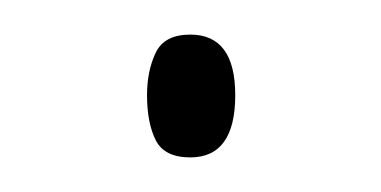

<svg xmlns="http://www.w3.org/2000/svg" viewBox="-20 -389 220 111"><path d="M65 -334Q65 -348 70 -358.5Q75 -369 90 -369Q116 -369 116 -334Q116 -298 90 -298Q75 -298 70 -308Q65 -318 65 -334Z"/></svg>

Font: Noto Sans Thai ExtCond Thin
Style: Regular
Weight: 100
Width: 2
Designer: Monotype Design Team
Foundry: Monotype Imaging Inc.
Version: Version 2.002; ttfautohint (v1.8.4.7-5d5b)